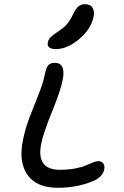

<svg xmlns="http://www.w3.org/2000/svg" viewBox="-20 -929 588 908"><path d="M244.1 -696.8Q222.7 -696.8 212.9 -705.1Q203.1 -713.4 206.1 -728Q209 -742.2 218.8 -752.4Q228.5 -762.7 252.9 -778.8Q282.2 -797.9 296.6 -814.7Q311 -831.5 325.2 -860.8Q337.9 -888.2 351.1 -898.7Q364.3 -909.2 380.9 -909.2Q406.7 -909.2 417.2 -893.1Q427.7 -877 422.9 -851.1Q410.2 -790.5 354 -743.7Q297.9 -696.8 244.1 -696.8ZM252.9 -41Q153.3 -41 110.1 -101.8Q66.9 -162.6 88.9 -268.1Q99.1 -320.3 120.4 -375.7Q141.6 -431.2 162.4 -482.7Q183.1 -534.2 191.9 -576.2Q197.3 -605.5 207 -618.7Q216.8 -631.8 238.8 -631.8Q291.5 -631.8 276.9 -553.2Q266.6 -500 226.1 -400.9Q185.5 -301.8 174.8 -249Q150.4 -126 263.2 -126Q302.7 -126 335.7 -132.3Q368.7 -138.7 385.7 -146.5Q402.8 -154.3 418.9 -160.6Q435.1 -167 444.8 -167Q460.9 -167 468.5 -156Q476.1 -145 473.1 -128.9Q467.3 -96.2 428.2 -76.2Q350.1 -41 252.9 -41Z"/></svg>

Font: Shantell Sans Irregular
Style: Italic
Weight: 400
Italic angle: -11.31°
Designer: Stephen Nixon, Anya Danilova, Shantell Martin
Foundry: Arrow Type
Version: Version 1.006;[9816181b4]